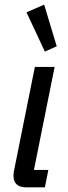

<svg xmlns="http://www.w3.org/2000/svg" viewBox="-20 -806 292 826"><path d="M94 0Q38 0 38 -50Q38 -58 39 -65Q40 -72 42 -80L130 -518H215L126 -75H188L173 0ZM94 -753 170 -786 224 -607 173 -584Z"/></svg>

Font: IBM Plex Sans Condensed Text
Style: Italic
Weight: 450
Width: 3
Italic angle: -11°
Designer: Mike Abbink, Paul van der Laan, Pieter van Rosmalen
Foundry: Bold Monday
Version: Version 1.1